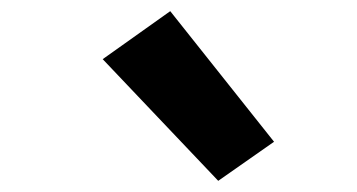

<svg xmlns="http://www.w3.org/2000/svg" viewBox="-20 -846 640 344"><path d="M371 -522 164 -740 285 -826 471 -592Z"/></svg>

Font: Iosevka Heavy Extended Oblique
Style: Regular
Weight: 900
Width: 7
Italic angle: -9°
Monospace: yes
Designer: Belleve Invis
Foundry: Belleve Invis
Version: Version 32.5.0; ttfautohint (v1.8.4)